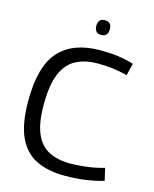

<svg xmlns="http://www.w3.org/2000/svg" viewBox="-129 -963 852 1060"><g transform="rotate(15 297.0 -433.5)"><path d="M43 -338Q43 -537 122.5 -623.5Q202 -710 356 -710Q414 -710 458.5 -704Q503 -698 548 -684L531 -615Q487 -626 447.5 -631Q408 -636 363 -636Q287 -636 235 -607.5Q183 -579 157 -514Q131 -449 131 -338Q131 -237 156.5 -176.5Q182 -116 232 -89.5Q282 -63 356 -63Q403 -63 455 -70Q507 -77 549 -90L565 -20Q519 -6 463.5 2Q408 10 343 10Q246 10 179 -23.5Q112 -57 77.5 -133Q43 -209 43 -338ZM338 -793Q299 -793 299 -835Q299 -877 338 -877Q376 -877 376 -835Q376 -793 338 -793Z"/></g></svg>

Font: Georama
Style: Regular
Weight: 400
Designer: Jean-Baptiste Levee
Foundry: Production Type
Version: Version 1.000